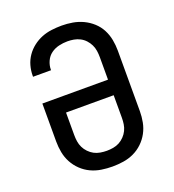

<svg xmlns="http://www.w3.org/2000/svg" viewBox="-136 -849 872 962"><g transform="rotate(-20 300.0 -367.5)"><path d="M300 8Q271 8 241.5 3.5Q212 -1 185.5 -13.5Q159 -26 137.5 -46.5Q116 -67 102 -93Q88 -119 82.5 -148Q77 -177 77 -206V-409H427V-529Q427 -546 424.5 -563Q422 -580 414.5 -595.5Q407 -611 395 -624Q383 -637 367.5 -645Q352 -653 335 -656Q318 -659 301 -659Q278 -659 255 -653.5Q232 -648 213.5 -634.5Q195 -621 185 -599Q175 -577 175 -554V-551H79V-556Q79 -584 86.5 -610.5Q94 -637 109.5 -659.5Q125 -682 147 -699Q169 -716 194 -726Q219 -736 246.5 -739.5Q274 -743 301 -743Q330 -743 359 -738Q388 -733 414.5 -720.5Q441 -708 463 -688Q485 -668 498.5 -642Q512 -616 517.5 -587Q523 -558 523 -529V-206Q523 -177 517.5 -148Q512 -119 498 -93Q484 -67 462.5 -46.5Q441 -26 414.5 -13.5Q388 -1 358.5 3.5Q329 8 300 8ZM300 -76Q317 -76 334.5 -79Q352 -82 367 -90Q382 -98 394.5 -111Q407 -124 414.5 -139.5Q422 -155 424.5 -172Q427 -189 427 -206V-326H173V-206Q173 -189 175.5 -172Q178 -155 185.5 -139.5Q193 -124 205.5 -111Q218 -98 233 -90Q248 -82 265.5 -79Q283 -76 300 -76Z"/></g></svg>

Font: Iosevka Medium Extended
Style: Regular
Weight: 500
Width: 7
Monospace: yes
Designer: Belleve Invis
Foundry: Belleve Invis
Version: Version 32.5.0; ttfautohint (v1.8.4)